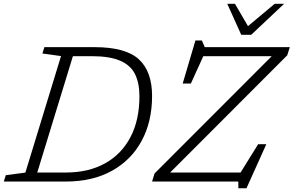

<svg xmlns="http://www.w3.org/2000/svg" viewBox="-45 -955 1544 1010"><path d="M276 -660 178 -673.5 188.5 -707H452Q615.5 -707 685.2 -643.2Q755 -579.5 755 -450Q755 -315.5 700.2 -214.2Q645.5 -113 543.8 -56.5Q442 0 301 0H-25L-14.5 -33.5L88.5 -47ZM302 -47.5Q420.5 -47.5 507.2 -95.5Q594 -143.5 641.2 -233.5Q688.5 -323.5 688.5 -449Q688.5 -517.5 665.5 -564.5Q642.5 -611.5 587.5 -635.5Q532.5 -659.5 437 -659.5H338.5L151 -47.5ZM1479.5 -707 1466 -664 850 -47.5H1220.5L1313 -196.5H1356L1251.5 35.5H1209L1208.5 0H755L768 -42.5L1384.5 -659.5H1024.5L959 -515.5H916L983 -742H1017L1032 -707ZM1449.5 -935 1276.5 -772H1224L1150.5 -935H1191L1259.5 -817.5L1400 -935Z"/></svg>

Font: Newsreader Caption Light
Style: Italic
Weight: 300
Italic angle: -17°
Designer: Hugues Gentile
Foundry: Production Type
Version: Version 1.001